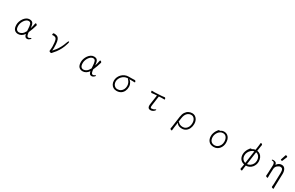

<svg xmlns="http://www.w3.org/2000/svg" viewBox="305 -2863 7932 5156"><g transform="rotate(30 4271.5 -285.0)"><path d="M605 -93Q570 -41 522.5 -12.5Q475 16 421 16Q349 16 304.5 -30.5Q260 -77 260 -184Q260 -231 277.5 -283Q295 -335 327 -380.5Q359 -426 403 -455Q447 -484 499 -484Q548 -484 577 -465.5Q606 -447 620.5 -404.5Q635 -362 640 -289Q653 -330 664 -373Q675 -416 682 -458Q685 -474 698 -474Q711 -474 725.5 -461Q740 -448 740 -434Q740 -433 739.5 -432Q739 -431 739 -429Q723 -370 697.5 -299.5Q672 -229 646 -171Q652 -114 662 -86Q672 -58 684.5 -49Q697 -40 709 -40Q722 -40 735 -43.5Q748 -47 760 -57Q776 -70 786 -70Q795 -70 795 -60Q795 -48 780 -32Q765 -16 742 -4Q719 8 694 8Q660 8 638.5 -13.5Q617 -35 605 -93ZM595 -174Q594 -188 593 -204Q592 -220 591 -237Q587 -336 568.5 -384.5Q550 -433 499 -433Q463 -433 430.5 -410Q398 -387 372.5 -349.5Q347 -312 332 -268Q317 -224 317 -182Q317 -100 346 -67.5Q375 -35 421 -35Q465 -35 511 -67Q557 -99 595 -174Z M1237 -422Q1231 -422 1227.5 -428.5Q1224 -435 1224 -444Q1224 -457 1231.5 -470Q1239 -483 1253 -483Q1300 -483 1336 -473Q1372 -463 1396.5 -431Q1421 -399 1433.5 -335Q1446 -271 1446 -163Q1446 -135 1445 -108.5Q1444 -82 1441 -58Q1479 -97 1519 -149Q1559 -201 1599.5 -276Q1640 -351 1677 -458Q1684 -478 1692 -487Q1700 -496 1707 -496Q1720 -496 1720 -474Q1720 -470 1710 -429Q1700 -388 1675 -324Q1650 -260 1605 -183Q1560 -106 1489 -30Q1469 -8 1461 2.5Q1453 13 1439 13Q1435 13 1421.5 10.5Q1408 8 1395.5 -0.5Q1383 -9 1383 -27Q1383 -35 1385 -45.5Q1387 -56 1388 -69Q1390 -92 1391.5 -114.5Q1393 -137 1393 -160Q1393 -221 1385.5 -276Q1378 -331 1367 -364Q1355 -398 1329.5 -411Q1304 -424 1268 -424Q1261 -424 1253.5 -423.5Q1246 -423 1238 -422Z M2605 -93Q2570 -41 2522.5 -12.5Q2475 16 2421 16Q2349 16 2304.5 -30.5Q2260 -77 2260 -184Q2260 -231 2277.5 -283Q2295 -335 2327 -380.5Q2359 -426 2403 -455Q2447 -484 2499 -484Q2548 -484 2577 -465.5Q2606 -447 2620.5 -404.5Q2635 -362 2640 -289Q2653 -330 2664 -373Q2675 -416 2682 -458Q2685 -474 2698 -474Q2711 -474 2725.5 -461Q2740 -448 2740 -434Q2740 -433 2739.5 -432Q2739 -431 2739 -429Q2723 -370 2697.5 -299.5Q2672 -229 2646 -171Q2652 -114 2662 -86Q2672 -58 2684.5 -49Q2697 -40 2709 -40Q2722 -40 2735 -43.5Q2748 -47 2760 -57Q2776 -70 2786 -70Q2795 -70 2795 -60Q2795 -48 2780 -32Q2765 -16 2742 -4Q2719 8 2694 8Q2660 8 2638.5 -13.5Q2617 -35 2605 -93ZM2595 -174Q2594 -188 2593 -204Q2592 -220 2591 -237Q2587 -336 2568.5 -384.5Q2550 -433 2499 -433Q2463 -433 2430.5 -410Q2398 -387 2372.5 -349.5Q2347 -312 2332 -268Q2317 -224 2317 -182Q2317 -100 2346 -67.5Q2375 -35 2421 -35Q2465 -35 2511 -67Q2557 -99 2595 -174Z M3759 -483Q3773 -483 3783.5 -467Q3794 -451 3794 -438Q3794 -427 3783 -427Q3750 -428 3721 -428.5Q3692 -429 3657 -429H3619Q3645 -414 3666.5 -385.5Q3688 -357 3701 -320.5Q3714 -284 3714 -244Q3714 -171 3686.5 -112Q3659 -53 3605 -18.5Q3551 16 3471 16Q3412 16 3368.5 -11.5Q3325 -39 3301.5 -86.5Q3278 -134 3278 -193Q3278 -244 3298.5 -295Q3319 -346 3358 -387.5Q3397 -429 3451 -454.5Q3505 -480 3571 -480H3653Q3707 -480 3758 -483ZM3567 -429Q3517 -429 3474 -408Q3431 -387 3399 -352.5Q3367 -318 3349.5 -276Q3332 -234 3332 -193Q3332 -147 3350.5 -111.5Q3369 -76 3400 -55.5Q3431 -35 3470 -35Q3530 -35 3572.5 -63Q3615 -91 3637.5 -137.5Q3660 -184 3660 -238Q3660 -288 3642 -331Q3624 -374 3592 -405Q3583 -414 3583 -422Q3583 -425 3585 -429Z M4480 -420 4406 -416Q4388 -415 4361 -411Q4334 -407 4323 -406H4322Q4309 -406 4300 -421.5Q4291 -437 4291 -450Q4291 -465 4302 -465Q4311 -465 4334 -464Q4357 -463 4379 -463Q4387 -463 4393.5 -463.5Q4400 -464 4405 -464L4601 -475Q4623 -477 4647.5 -480.5Q4672 -484 4684 -485H4686Q4698 -485 4707 -470Q4716 -455 4716 -441Q4716 -427 4705 -427Q4697 -427 4678.5 -427.5Q4660 -428 4640 -428Q4630 -428 4620 -428Q4610 -428 4602 -427L4537 -423L4497 -136Q4495 -122 4494 -110.5Q4493 -99 4493 -89Q4493 -64 4501.5 -54Q4510 -44 4529 -44Q4547 -44 4574.5 -51.5Q4602 -59 4621 -74Q4638 -86 4646 -86Q4655 -86 4655 -75Q4655 -63 4637 -43Q4619 -23 4589 -7Q4559 9 4521 9Q4435 9 4435 -88Q4435 -101 4436.5 -114.5Q4438 -128 4440 -144Z M5239 158Q5244 138 5248 112.5Q5252 87 5254 71L5295 -229Q5308 -321 5345 -377Q5382 -433 5433.5 -458.5Q5485 -484 5539 -484Q5598 -484 5641 -454Q5684 -424 5707.5 -373.5Q5731 -323 5731 -260Q5731 -183 5702.5 -120Q5674 -57 5622.5 -20.5Q5571 16 5502 16Q5452 16 5419 4Q5386 -8 5367 -24.5Q5348 -41 5340 -54.5Q5332 -68 5331 -71L5310 79Q5309 88 5306.5 108Q5304 128 5301.5 149Q5299 170 5298 184Q5297 194 5284 194Q5271 194 5255 184Q5239 174 5239 161ZM5337 -102Q5346 -102 5358 -90Q5410 -34 5501 -34Q5553 -34 5592 -62.5Q5631 -91 5653.5 -140Q5676 -189 5676 -250Q5676 -333 5638 -382Q5600 -431 5541 -431Q5471 -431 5418.5 -379Q5366 -327 5351 -218L5335 -102Z M6412 -442Q6432 -457 6460.5 -470.5Q6489 -484 6531 -484Q6616 -484 6669.5 -421Q6723 -358 6723 -245Q6723 -197 6707.5 -151Q6692 -105 6662 -67Q6632 -29 6588 -6.5Q6544 16 6486 16Q6386 16 6331.5 -44Q6277 -104 6277 -207Q6277 -252 6291.5 -295.5Q6306 -339 6326.5 -374.5Q6347 -410 6366.5 -431Q6386 -452 6396 -452Q6407 -452 6412 -442ZM6486 -35Q6535 -35 6576.5 -63.5Q6618 -92 6643 -139.5Q6668 -187 6668 -245Q6668 -329 6631 -381.5Q6594 -434 6525 -434Q6483 -434 6447.5 -414Q6412 -394 6386.5 -360.5Q6361 -327 6346.5 -287Q6332 -247 6332 -208Q6332 -125 6373 -80Q6414 -35 6486 -35Z M7479 69Q7476 90 7472.5 120Q7469 150 7466 174Q7465 186 7448 186Q7435 186 7421 177Q7407 168 7407 154Q7407 152 7407.5 150.5Q7408 149 7408 148Q7413 123 7419 92.5Q7425 62 7428 41L7432 11Q7354 -3 7308.5 -60.5Q7263 -118 7263 -207Q7263 -252 7277.5 -295.5Q7292 -339 7312.5 -374.5Q7333 -410 7352.5 -431Q7372 -452 7382 -452Q7393 -452 7398 -442Q7415 -455 7442 -466.5Q7469 -478 7502 -482L7520 -610Q7522 -627 7525 -654Q7528 -681 7530 -704Q7532 -713 7543 -713Q7556 -713 7571 -703Q7586 -693 7586 -677V-673Q7582 -654 7578 -629.5Q7574 -605 7571 -585L7556 -482Q7607 -476 7647.5 -446Q7688 -416 7711.5 -365Q7735 -314 7735 -245Q7735 -198 7718 -151.5Q7701 -105 7669 -67.5Q7637 -30 7591 -7Q7545 16 7487 16ZM7494 -35Q7542 -38 7584.5 -66.5Q7627 -95 7653.5 -142Q7680 -189 7680 -245Q7680 -321 7644 -371.5Q7608 -422 7549 -432ZM7495 -431Q7446 -422 7405.5 -387Q7365 -352 7341.5 -304Q7318 -256 7318 -208Q7318 -138 7351.5 -95.5Q7385 -53 7439 -40Z M8222 -599Q8273 -755 8273 -756Q8275 -764 8290 -764Q8305 -764 8319.5 -755.5Q8334 -747 8334 -737Q8334 -735 8334 -734L8271 -583Q8269 -577 8258 -577Q8247 -577 8234.5 -584Q8222 -591 8222 -594Q8222 -597 8222 -599ZM8379 157Q8385 116 8386 70L8396 -269Q8396 -311 8392.5 -341.5Q8389 -372 8371.5 -396.5Q8354 -421 8312.5 -421Q8271 -421 8222 -380.5Q8173 -340 8169 -274L8162 -99V-27Q8162 -16 8161 6Q8161 10 8149 10Q8137 10 8118 0.5Q8099 -9 8097 -19V-21Q8102 -69 8103 -109Q8113 -352 8113 -355Q8113 -368 8111 -384Q8103 -453 8044 -453H8034Q8026 -453 8021 -457.5Q8016 -462 8016 -468Q8016 -483 8058 -483Q8153 -483 8163 -409L8165 -397L8172 -407Q8231 -486 8315.5 -486Q8400 -486 8433 -408Q8449 -371 8452.5 -339Q8456 -307 8456 -292.5Q8456 -278 8445 78L8444 184Q8444 187 8431.5 187Q8419 187 8400 178.5Q8381 170 8380 160Z"/></g></svg>

Font: Moon Stars Kai T Light
Style: Regular
Weight: 300
Designer: GuiWonder
Version: Version 1.101